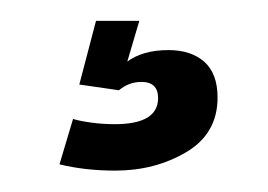

<svg xmlns="http://www.w3.org/2000/svg" viewBox="-20 -20 257 184"><path d="M90.5 143.5Q61.5 143.5 37 137.5L50 94Q56.5 96 67.5 97.5Q78.5 99 90 99Q131.5 99 131.5 74Q131.5 58.5 115.5 58.5Q103.5 58.5 94 66.5L56 61L72 0H113.5L102 39Q108.5 34 118.5 31Q128.5 28 141.5 28Q163 28 175.8 39.2Q188.5 50.5 188.5 73.5Q188.5 108 158.5 125.8Q128.5 143.5 90.5 143.5Z"/></svg>

Font: Anybody Condensed Medium
Style: Regular
Weight: 500
Width: 3
Designer: Tyler Finck
Foundry: Etcetera Type Company
Version: Version 1.010; ttfautohint (v1.8.3) -l 8 -r 50 -G 200 -x 14 